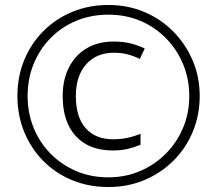

<svg xmlns="http://www.w3.org/2000/svg" viewBox="-20 -743 872 772"><path d="M433 -138Q338 -138 285 -195.5Q232 -253 232 -357Q232 -422 257 -471.5Q282 -521 328 -548.5Q374 -576 437 -576Q475 -576 505 -568.5Q535 -561 562 -548L542 -506Q518 -518 492.5 -524.5Q467 -531 438 -531Q368 -531 326.5 -484.5Q285 -438 285 -357Q285 -272 324.5 -227.5Q364 -183 435 -183Q464 -183 491 -188.5Q518 -194 545 -205V-161Q521 -151 494.5 -144.5Q468 -138 433 -138ZM416 9Q336 9 269 -19Q202 -47 153 -97Q104 -147 77 -213.5Q50 -280 50 -357Q50 -436 78 -503Q106 -570 156 -619.5Q206 -669 272.5 -696Q339 -723 416 -723Q494 -723 561 -694.5Q628 -666 677.5 -615.5Q727 -565 755 -499Q783 -433 783 -357Q783 -280 755 -213Q727 -146 677 -96.5Q627 -47 560.5 -19Q494 9 416 9ZM416 -30Q485 -30 544 -55.5Q603 -81 647.5 -126Q692 -171 716.5 -230Q741 -289 741 -357Q741 -424 717 -483Q693 -542 649 -587.5Q605 -633 546 -658.5Q487 -684 416 -684Q346 -684 287 -659.5Q228 -635 184 -590.5Q140 -546 115.5 -486.5Q91 -427 91 -357Q91 -290 114.5 -231Q138 -172 181.5 -127Q225 -82 284.5 -56Q344 -30 416 -30Z"/></svg>

Font: Noto Sans Thai Light
Style: Regular
Weight: 300
Designer: Monotype Design Team
Foundry: Monotype Imaging Inc.
Version: Version 2.001